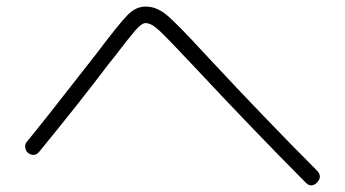

<svg xmlns="http://www.w3.org/2000/svg" viewBox="-20 -638 1040 579"><path d="M64.5 -176.8Q57.6 -182.6 56.2 -192.9Q54.7 -203.1 60.5 -210Q100.6 -257.8 266.6 -470.7Q338.9 -566.4 364.3 -592.3Q389.6 -618.2 418.9 -618.2Q451.2 -618.2 481 -594.2Q510.7 -570.3 597.7 -475.6Q780.3 -279.3 935.5 -124Q953.1 -106.4 936.5 -87.9Q918.9 -70.3 902.3 -86.9Q742.2 -248 561.5 -441.4Q485.4 -522.5 460.9 -545.4Q436.5 -568.4 418.9 -568.4Q407.2 -568.4 387.7 -545.9Q368.2 -523.4 321.3 -461.9Q313.5 -452.1 308.6 -446.3Q221.7 -331.1 98.6 -180.7Q84 -163.1 64.5 -176.8Z"/></svg>

Font: Rounded-X Mgen+ 1mn light
Style: Regular
Weight: 200
Designer: [Source Han Sans]
Ryoko NISHIZUKA  (kana & ideographs); Paul D. Hunt (Latin, Greek & Cyrillic); Wenlong ZHANG  (bopomofo
Version: Version 1.059.20150602